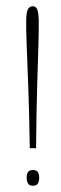

<svg xmlns="http://www.w3.org/2000/svg" viewBox="-20 -583 195 612"><path d="M85 9Q73 9 69 1.5Q65 -6 65 -17Q65 -27 69 -34Q73 -41 85 -41Q97 -41 101 -34Q105 -27 105 -17Q105 -6 101 1.5Q97 9 85 9ZM75 -110Q73 -229 70 -309.5Q67 -390 65 -440.5Q63 -491 63.5 -517.5Q64 -544 69 -553.5Q74 -563 85 -563Q94 -563 98.5 -553.5Q103 -544 103.5 -517.5Q104 -491 102.5 -440.5Q101 -390 98.5 -309.5Q96 -229 95 -110Q95 -110 91 -110.5Q87 -111 85 -111Q81 -111 78 -110.5Q75 -110 75 -110Z"/></svg>

Font: Darker Grotesque Light Light
Style: Regular
Weight: 300
Version: Version 1.000;gftools[0.9.28]